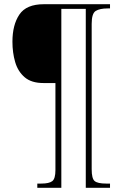

<svg xmlns="http://www.w3.org/2000/svg" viewBox="-20 -780 589 911"><path d="M157 111V91H176Q213 91 228 79.5Q243 68 243 27V-386H186Q129 -386 97 -413.5Q65 -441 52 -485.5Q39 -530 39 -582Q39 -662 72 -711Q105 -760 188 -760H502V-740H491Q453 -740 434 -728Q415 -716 415 -667V23Q415 67 429 79Q443 91 484 91H502V111H387V-738H271V111Z"/></svg>

Font: Noto Serif Ethiopic SemiCondensed Thin
Style: Regular
Weight: 100
Width: 4
Designer: Monotype Design Team
Foundry: Monotype Imaging Inc.
Version: Version 2.102; ttfautohint (v1.8.4.7-5d5b)